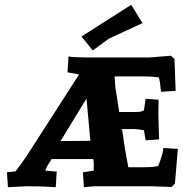

<svg xmlns="http://www.w3.org/2000/svg" viewBox="-20 -775 760 799"><path d="M457 -457 460 -412 476 -310V-309H552Q567 -309 579 -316L586 -364L640 -360Q639 -314 639 -299L642 -195L586 -191L579 -233Q552 -238 536 -238H482L483 -237H488L500 -155L514 -79H583Q615 -79 638 -84Q658 -132 660 -159L720 -155L708 -11L694 3Q621 0 606 0H376L329 4L325 -58L370 -65V-101L368 -113H195L182 -93Q181 -93 168 -65L216 -61L212 4Q158 0 93 0L13 4L9 -58L45 -62Q77 -105 91 -126L309 -465L261 -474L265 -540Q289 -536 336 -536H603L691 -543L706 -530L711 -397L650 -393Q649 -397 647.5 -415.5Q646 -434 644.5 -438Q643 -442 641 -453Q613 -457 580 -457ZM232 -188 356 -189 340 -365ZM526 -755 573 -679Q451 -623 433 -614L366 -565L319 -623Z"/></svg>

Font: Andada SC
Style: Bold
Weight: 700
Designer: Carolina Giovagnoli
Foundry: Carolina Giovagnoli
Version: Version 1.003